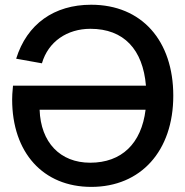

<svg xmlns="http://www.w3.org/2000/svg" viewBox="-20 -754 763 790"><path d="M355.5 15C559.5 15 693 -133 693 -360C693 -586.5 563.5 -734.5 355 -734.5C203 -734.5 91 -655.5 46.5 -512.5L152.5 -493.5C178.5 -583 256.5 -635.5 352 -635.5C490 -635.5 568 -550 580.5 -401.5H33.5C30.5 -374.5 30 -353.5 30 -344.5C30 -126 157.5 15 355.5 15ZM579 -302.5C562 -163.5 480.5 -84.5 351 -84.5C227.5 -84.5 147.5 -168 143 -302.5Z"/></svg>

Font: Vela Sans SemBd
Style: Regular
Weight: 600
Designer: Principal design: Mikhail Sharanda - project Manrope.
Design modification: Ravid Balaliev
Foundry: Mikhail Sharanda
Version: Version 1.001